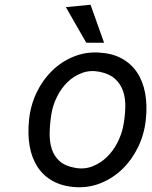

<svg xmlns="http://www.w3.org/2000/svg" viewBox="-20 -780 640 809"><path d="M298 8.5Q243 5 203 -17Q163 -39 138.5 -76.2Q114 -113.5 105 -164.2Q96 -215 102.5 -276.5Q109 -337.5 134.5 -390.5Q160 -443.5 199.5 -482Q239 -520.5 289.8 -541.2Q340.5 -562 397.5 -558.5Q452.5 -555.5 492.5 -533.8Q532.5 -512 557.2 -475.2Q582 -438.5 591.5 -388Q601 -337.5 594.5 -276.5Q588 -214 562 -160.5Q536 -107 496.2 -68.2Q456.5 -29.5 405.5 -8.8Q354.5 12 298 8.5ZM499.5 -250Q507 -290 508 -327.5Q509 -365 498.8 -395.5Q488.5 -426 465 -447.5Q441.5 -469 400 -477.5Q360 -485.5 325.2 -472.5Q290.5 -459.5 264 -433.5Q237.5 -407.5 220 -372Q202.5 -336.5 196.5 -299.5Q190 -258 189.2 -220.2Q188.5 -182.5 198.2 -152.2Q208 -122 231 -101.2Q254 -80.5 295.5 -73Q334.5 -65.5 368.8 -78.8Q403 -92 429.8 -117.8Q456.5 -143.5 474.5 -178.5Q492.5 -213.5 499.5 -250ZM418.5 -600H343.5L257.5 -750L361.5 -760Z"/></svg>

Font: B612
Style: Italic
Weight: 400
Italic angle: -10°
Designer: Nicolas Chauveau, Thomas Paillot, Jonathan Favre-Lamarine, Jean-Luc Vinot
Foundry: AIRBUS
Version: Version 1.008